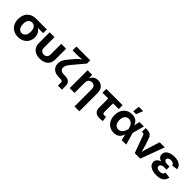

<svg xmlns="http://www.w3.org/2000/svg" viewBox="325 -2321 4088 4088"><g transform="rotate(45 2369.0 -277.5)"><path d="M303.2 10.7Q221.7 10.7 161.9 -23.7Q102.1 -58.1 69.6 -120.1Q37.1 -182.1 37.1 -265.1Q37.1 -348.1 69.6 -409.7Q102.1 -471.2 161.6 -505.1Q221.2 -539.1 302.7 -539.1H627V-427.2H393.6L302.7 -423.3Q264.6 -423.3 238.5 -403.8Q212.4 -384.3 199 -348.9Q185.5 -313.5 185.5 -265.1Q185.5 -217.8 199 -181.4Q212.4 -145 238.5 -124.8Q264.6 -104.5 303.2 -104.5Q341.3 -104.5 367.4 -125Q393.6 -145.5 407.2 -181.6Q420.9 -217.8 420.9 -265.1Q420.9 -313.5 407.2 -348.9Q393.6 -384.3 367.4 -403.8Q341.3 -423.3 303.2 -423.3V-462.9Q360.8 -462.9 409.4 -449.2Q458 -435.5 493.7 -408.2Q529.3 -380.9 548.8 -339.4Q568.4 -297.9 568.4 -242.2Q568.4 -170.4 535.9 -113Q503.4 -55.7 443.8 -22.5Q384.3 10.7 303.2 10.7Z M959.5 8.8Q883.3 8.8 827.9 -17.8Q772.5 -44.4 742.7 -94.5Q712.9 -144.5 712.9 -213.4V-539.1H858.4V-222.7Q858.4 -188 870.4 -163.3Q882.3 -138.7 905 -126Q927.7 -113.3 960 -113.3Q992.2 -113.3 1014.6 -126Q1037.1 -138.7 1049.1 -163.3Q1061 -188 1061 -222.7V-539.1H1207V-213.4Q1207 -144.5 1177.2 -94.5Q1147.5 -44.4 1092 -17.8Q1036.6 8.8 959.5 8.8Z M1639.6 140.1V56.6Q1639.6 34.7 1634 22.2Q1628.4 9.8 1615 4.9Q1601.6 0 1577.1 0H1534.7Q1462.4 0 1410.6 -22.9Q1358.9 -45.9 1331.3 -89.6Q1303.7 -133.3 1303.7 -195.3Q1303.7 -240.7 1319.3 -279.3Q1335 -317.9 1365.7 -359.4Q1396.5 -400.9 1441.9 -453.6L1510.3 -531.7Q1534.2 -559.1 1563.5 -583Q1592.8 -606.9 1620.8 -626.5Q1648.9 -646 1668.9 -659.2L1657.2 -623Q1639.2 -621.1 1615 -619.1Q1590.8 -617.2 1564.2 -615.5Q1537.6 -613.8 1512 -612.5Q1486.3 -611.3 1464.8 -611.3H1330.1V-727.5H1745.6V-630.4L1582.5 -436Q1534.2 -379.4 1503.9 -341.6Q1473.6 -303.7 1459.2 -274.2Q1444.8 -244.6 1444.8 -211.4Q1444.8 -177.7 1459.5 -156.2Q1474.1 -134.8 1501.2 -125Q1528.3 -115.2 1565.9 -115.2H1595.2Q1677.2 -115.2 1719.2 -81.1Q1761.2 -46.9 1761.2 34.7V140.1Z M2000 -309.6V0H1854.5V-539.1H1993.2L1995.1 -403.3H1982.9Q2004.9 -471.7 2049.1 -509.3Q2093.3 -546.9 2162.6 -546.9Q2218.8 -546.9 2260.7 -522.5Q2302.7 -498 2325.9 -452.1Q2349.1 -406.2 2349.1 -341.8V204.1H2203.1V-315.9Q2203.1 -367.2 2177.2 -395.8Q2151.4 -424.3 2105 -424.3Q2074.2 -424.3 2050.5 -410.9Q2026.9 -397.5 2013.4 -372.1Q2000 -346.7 2000 -309.6Z M2758.8 5.9Q2675.8 5.9 2633.3 -32.5Q2590.8 -70.8 2590.8 -144.5V-423.3H2418V-539.1H2908.2V-423.3H2736.3V-159.7Q2736.3 -133.8 2747.8 -121.8Q2759.3 -109.9 2786.1 -109.9Q2795.9 -109.9 2810.8 -111.6Q2825.7 -113.3 2834.5 -114.7L2851.1 -3.9Q2827.6 1.5 2804.2 3.7Q2780.8 5.9 2758.8 5.9Z M3190.4 11.7Q3113.8 11.7 3056.2 -23.4Q2998.5 -58.6 2966.8 -121.6Q2935.1 -184.6 2935.1 -268.1Q2935.1 -351.6 2967 -414.3Q2999 -477.1 3057.1 -512Q3115.2 -546.9 3192.9 -546.9Q3247.6 -546.9 3284.7 -530.3Q3321.8 -513.7 3344.7 -486.1Q3367.7 -458.5 3380.9 -425.3Q3394 -392.1 3400.9 -359.9H3443.8L3476.6 -274.9L3556.6 0H3420.4L3356 -271Q3348.6 -302.7 3336.9 -331.3Q3325.2 -359.9 3307.9 -382.1Q3290.5 -404.3 3266.4 -417Q3242.2 -429.7 3210 -429.7Q3170.4 -429.7 3141.8 -410.4Q3113.3 -391.1 3098.1 -355.2Q3083 -319.3 3083 -269Q3083 -218.8 3097.7 -182.6Q3112.3 -146.5 3140.1 -127Q3168 -107.4 3206.5 -107.4Q3238.8 -107.4 3263.9 -121.1Q3289.1 -134.8 3307.4 -157.7Q3325.7 -180.7 3337.6 -209.2Q3349.6 -237.8 3356.4 -268.1L3415 -539.1H3549.3L3476.1 -268.1L3443.4 -184.6H3400.4Q3392.1 -151.9 3379.2 -117.4Q3366.2 -83 3343.5 -53.7Q3320.8 -24.4 3283.7 -6.3Q3246.6 11.7 3190.4 11.7ZM3160.2 -606.9 3176.3 -759.3H3307.1L3247.1 -606.9Z M3813.5 0 3666.5 -400.4Q3661.1 -415 3651.4 -421.4Q3641.6 -427.7 3625 -427.7H3599.6V-542H3627Q3701.2 -542 3742.9 -515.1Q3784.7 -488.3 3803.7 -426.8L3859.4 -262.2Q3876 -210.4 3888.4 -158.4Q3900.9 -106.4 3914.1 -50.8H3882.3Q3895 -106.4 3907.5 -158.4Q3919.9 -210.4 3936 -262.2L4024.9 -539.1H4177.7L3978.5 0Z M4467.8 10.3Q4398.4 10.3 4343.3 -8.5Q4288.1 -27.3 4256.3 -62.7Q4224.6 -98.1 4224.6 -148.4Q4224.6 -179.7 4238.3 -204.8Q4252 -230 4279.3 -248Q4306.6 -266.1 4347.4 -275.9Q4388.2 -285.6 4442.4 -285.6H4540V-230.5H4466.8Q4435.1 -230.5 4412.4 -221.9Q4389.6 -213.4 4377.7 -198Q4365.7 -182.6 4365.7 -162.1Q4365.7 -132.8 4392.1 -114.7Q4418.5 -96.7 4468.8 -96.7Q4501.5 -96.7 4522.5 -105Q4543.5 -113.3 4555.2 -129.9Q4566.9 -146.5 4571.3 -170.9L4703.6 -153.3Q4694.3 -101.1 4665.3 -64.5Q4636.2 -27.8 4586.9 -8.8Q4537.6 10.3 4467.8 10.3ZM4443.8 -261.2Q4391.1 -261.2 4351.8 -269.8Q4312.5 -278.3 4286.4 -294.7Q4260.3 -311 4247.3 -335Q4234.4 -358.9 4234.4 -388.7Q4234.4 -439 4264.9 -474.1Q4295.4 -509.3 4348.4 -528.1Q4401.4 -546.9 4468.3 -546.9Q4532.2 -546.9 4579.6 -529.8Q4627 -512.7 4656.5 -479Q4686 -445.3 4695.3 -396L4563 -377Q4557.1 -406.7 4533.2 -423.6Q4509.3 -440.4 4468.3 -440.4Q4424.8 -440.4 4399.9 -422.9Q4375 -405.3 4375 -378.4Q4375 -353.5 4399.2 -337.4Q4423.3 -321.3 4467.3 -321.3H4540V-261.2Z"/></g></svg>

Font: Inter 18pt
Style: Bold
Weight: 700
Designer: Rasmus Andersson
Foundry: rsms
Version: Version 4.001;git-66647c0bb